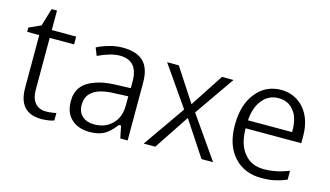

<svg xmlns="http://www.w3.org/2000/svg" viewBox="-79 -914 2030 1180"><g transform="rotate(15 936.0 -324.5)"><path d="M183.1 -71.8C166 -91.3 158.2 -118.7 158.2 -153.3V-477.5V-485.4H165.5H313.5V-535.2H165.5H158.2V-542.5V-659.2H124L91.3 -550.3L90.3 -546.9L87.4 -545.4L15.1 -512.7V-485.4H84.5H91.8V-477.5V-150.9C91.8 -42 140.1 9.8 239.7 9.8C252.9 9.8 268.1 8.3 284.7 5.9C298.3 3.4 309.1 1 317.4 -2.4V-50.3C312 -48.3 302.7 -46.9 293.9 -45.9C280.3 -43.5 266.6 -42.5 251.5 -42.5C222.7 -42.5 199.7 -52.2 183.1 -71.8Z M784.2 -367.7C784.2 -429.7 769.5 -474.6 740.2 -502.4C710.9 -530.3 667 -543.9 608.4 -543.9C580.1 -543.9 551.8 -540 523.9 -531.7C496.6 -524.4 470.7 -514.6 446.3 -502L465.8 -453.1C520 -478.5 564.5 -491.7 604 -491.7C642.6 -491.7 671.4 -480.5 690.9 -458.5C710 -436.5 719.7 -402.8 719.7 -357.4V-323.2V-315.9L712.4 -315.4L625.5 -312.5C573.2 -311 529.3 -303.2 494.6 -290C419.9 -264.2 384.3 -215.8 384.3 -145C384.3 -94.7 398.4 -56.6 427.2 -30.8C456.1 -3.9 494.6 9.8 543.5 9.8C578.6 9.8 607.9 3.9 631.3 -7.8C654.8 -19.5 679.7 -42 705.6 -75.7L708 -78.6H711.4H715.3H721.2L722.7 -72.8L737.3 -0.5H784.2ZM483.9 -67.4C464.4 -84 454.6 -107.9 454.6 -139.6C454.6 -179.7 470.2 -209.5 501 -228.5C527.8 -247.6 573.7 -258.3 631.8 -259.8L710 -263.2L717.8 -263.7V-255.9V-207.5C717.8 -156.2 703.1 -115.2 672.4 -85.9C643.6 -56.6 605.5 -42.5 558.1 -42.5C527.3 -42.5 502.4 -50.8 483.9 -67.4Z M1067.4 -269.5 884.3 -7.3H958L1100.1 -221.2L1106 -229.5L1111.3 -221.2L1252.4 -7.3H1326.2L1143.1 -269.5L1140.1 -273.9L1143.1 -278.3L1316.4 -527.8H1243.2L1111.3 -326.2L1106 -317.4L1100.1 -325.7L968.3 -527.8H894L1067.4 -278.3L1069.8 -273.9Z M1720.7 2C1744.6 -3.4 1769 -10.7 1796.4 -22.5V-79.1C1742.2 -57.1 1689.5 -46.4 1637.7 -46.4C1585 -46.4 1543.9 -64 1514.6 -99.6C1483.4 -134.3 1466.8 -185.5 1465.3 -252.4V-260.3H1472.7H1819.3V-305.2C1819.3 -377.4 1800.3 -435.5 1762.7 -479.5C1743.7 -501.5 1721.7 -517.6 1696.3 -528.8C1672.9 -539.6 1646 -544.9 1615.7 -544.9C1551.3 -544.9 1498.5 -519.5 1458 -469.2C1417 -418.9 1396 -350.6 1396 -263.2C1396 -177.2 1418 -110.4 1462.4 -62C1505.9 -14.2 1563.5 9.8 1635.3 9.8C1668 9.8 1696.8 7.3 1720.7 2ZM1710.9 -446.3C1736.3 -418.5 1747.1 -372.1 1747.1 -319.3V-311.5H1739.7H1474.6H1466.8L1467.3 -319.8C1471.7 -372.6 1487.3 -414.6 1514.2 -445.3C1539.1 -476.1 1572.8 -491.7 1614.7 -491.7C1655.8 -491.7 1687.5 -477.1 1710.9 -446.3Z"/></g></svg>

Font: Sahel Light
Style: Regular
Weight: 300
Foundry: Saber Rastikerdar (saber.rastikerdar@gmail.com)
Version: Version 3.4.0